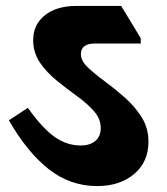

<svg xmlns="http://www.w3.org/2000/svg" viewBox="-20 -648 562 648"><path d="M308 -20Q217 -20 144.5 -77Q72 -134 10 -242L74 -284Q124 -214 165 -185.5Q206 -157 252 -157Q284 -157 302 -172.5Q320 -188 320 -216Q320 -247 297 -273Q274 -299 240 -323.5Q206 -348 172 -375.5Q138 -403 115 -436.5Q92 -470 92 -513Q92 -565 131.5 -596.5Q171 -628 238 -628H389L455 -519V-501H300Q253 -501 253 -465Q253 -443 276 -421Q299 -399 333 -374Q367 -349 401 -319Q435 -289 458 -252.5Q481 -216 481 -170Q481 -101 432.5 -60.5Q384 -20 308 -20Z"/></svg>

Font: Noto Serif Devanagari Black
Style: Regular
Weight: 900
Designer: Universal Thirst, Indian Type Foundry and the Monotype Design Team
Foundry: Monotype Imaging Inc.
Version: Version 2.004; ttfautohint (v1.8.4.7-5d5b)